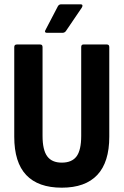

<svg xmlns="http://www.w3.org/2000/svg" viewBox="-20 -861 572 889"><path d="M266 8Q157 8 101.5 -50.5Q46 -109 46 -228V-643Q46 -655 58 -655H166Q177 -655 177 -643V-232Q177 -167 198.5 -137.5Q220 -108 266 -108Q313 -108 334.5 -137Q356 -166 356 -232V-643Q356 -655 366 -655H475Q486 -655 486 -643V-228Q486 -110 430.5 -51Q375 8 266 8ZM197 -709Q191 -709 189 -712.5Q187 -716 190 -721L248 -832Q253 -841 263 -841H354Q360 -841 361.5 -837Q363 -833 359 -826L285 -717Q279 -709 269 -709Z"/></svg>

Font: Sofia Sans Condensed ExtraBold
Style: Regular
Weight: 800
Designer: Botio Nikoltchev, Ani Petrova
Foundry: lettersoup
Version: Version 4.101